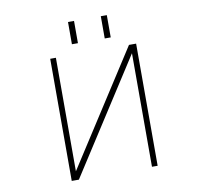

<svg xmlns="http://www.w3.org/2000/svg" viewBox="-96 -1032 1193 1137"><g transform="rotate(-10 500.0 -463.5)"><path d="M385.7 -794.9V-928.7H421.9V-794.9ZM583 -794.9V-928.7H619.1V-794.9ZM726.6 -680.7 287.1 2H244.1V-732.4H278.3V-49.8L717.8 -732.4H760.7V2H726.6Z"/></g></svg>

Font: Gen Shin Gothic Monospace ExtraLight
Style: Regular
Weight: 200
Designer: [Source Han Sans]
Ryoko NISHIZUKA  (kana & ideographs); Paul D. Hunt (Latin, Greek & Cyrillic); Wenlong ZHANG  (bopomofo
Version: Version 1.002.20150607